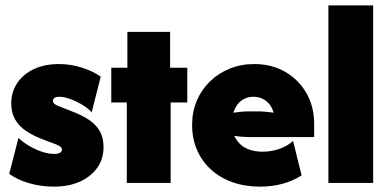

<svg xmlns="http://www.w3.org/2000/svg" viewBox="-20 -687 1458 721"><path d="M181.9 13.9Q135.4 13.9 91 1.4Q46.5 -11.1 14.6 -34L49.3 -168.8Q76.4 -143.8 113.9 -126.4Q151.4 -109 184 -109Q198.6 -109 205.6 -113.5Q212.5 -118.1 212.5 -125Q212.5 -131.9 206.9 -136.1Q201.4 -140.3 193.1 -143.8L138.2 -164.6Q102.1 -178.5 76 -196.5Q50 -214.6 36.1 -239.6Q22.2 -264.6 22.2 -298.6Q22.2 -341 44.4 -374.7Q66.7 -408.3 106.9 -427.4Q147.2 -446.5 201.4 -446.5Q245.1 -446.5 286.8 -433.3Q328.5 -420.1 358.3 -399.3L324.3 -265.3Q309.7 -281.2 287.5 -294.4Q265.3 -307.6 242.7 -315.6Q220.1 -323.6 202.8 -323.6Q191 -323.6 184.7 -319.4Q178.5 -315.3 178.5 -308.3Q178.5 -303.5 182.6 -299Q186.8 -294.4 195.8 -290.3L248.6 -269.4Q287.5 -254.9 314.2 -236.8Q341 -218.8 354.9 -194.1Q368.8 -169.4 368.8 -134.7Q368.8 -90.3 345.1 -56.9Q321.5 -23.6 279.9 -4.9Q238.2 13.9 181.9 13.9Z M456.2 0V-302.1H397.9V-432.6H458.3V-567.4H618.8V-432.6H683.3V-302.1H620.8V0Z M956.9 13.9Q900 13.9 853.1 -2.8Q806.2 -19.4 772.2 -50.3Q738.2 -81.2 719.8 -124Q701.4 -166.7 701.4 -218.1Q701.4 -267.4 719.1 -309Q736.8 -350.7 768.4 -381.2Q800 -411.8 842.4 -429.2Q884.7 -446.5 934.7 -446.5Q1000 -446.5 1050.7 -417.4Q1101.4 -388.2 1130.6 -337.5Q1159.7 -286.8 1159.7 -222.2V-172.2H918.8Q905.6 -172.2 890.6 -173.3Q875.7 -174.3 859.7 -177.1Q868.8 -157.6 883.3 -144.4Q897.9 -131.2 918.8 -124.3Q939.6 -117.4 966 -117.4Q1000 -117.4 1029.9 -128.1Q1059.7 -138.9 1080.6 -157.6L1112.5 -28.5Q1081.9 -8.3 1042 2.8Q1002.1 13.9 956.9 13.9ZM856.2 -263.9Q871.5 -266 886.8 -267.4Q902.1 -268.8 914.6 -268.8H947.9Q961.1 -268.8 977.8 -267.4Q994.4 -266 1007.6 -263.9Q1002.1 -283.3 991 -296.5Q979.9 -309.7 964.9 -316.7Q950 -323.6 931.9 -323.6Q913.9 -323.6 899 -316.7Q884 -309.7 873.3 -296.5Q862.5 -283.3 856.2 -263.9Z M1213.2 0V-666.7H1381.2V0Z"/></svg>

Font: Afacad Flux Black
Style: Regular
Weight: 900
Designer: Kristian Moeller
Foundry: Dicotype
Version: Version 1.100